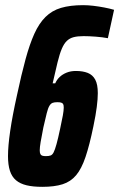

<svg xmlns="http://www.w3.org/2000/svg" viewBox="-20 -716 462 744"><path d="M144 8Q108 8 83 2Q58 -4 42 -17.5Q26 -31 18.5 -54Q11 -77 11 -111Q11 -150 19.5 -208.5Q28 -267 46 -348Q63 -428 79 -486.5Q95 -545 113 -585Q131 -625 156 -650Q181 -675 216.5 -685.5Q252 -696 302 -696Q321 -696 342 -693.5Q363 -691 384 -687Q405 -683 422 -678L398 -568Q377 -572 350.5 -574Q324 -576 304 -576Q281 -576 265.5 -572Q250 -568 239 -557.5Q228 -547 219.5 -527Q211 -507 203 -474.5Q195 -442 184 -393H194Q200 -407 211 -417.5Q222 -428 238 -434.5Q254 -441 274 -441Q301 -441 320 -433.5Q339 -426 349 -407.5Q359 -389 359 -355Q359 -333 355 -301.5Q351 -270 342 -227Q327 -154 311.5 -108Q296 -62 275 -37Q254 -12 222.5 -2Q191 8 144 8ZM158 -111Q169 -111 176 -113.5Q183 -116 188 -126Q193 -136 199 -157.5Q205 -179 213 -217Q220 -249 223.5 -268.5Q227 -288 227 -299Q227 -309 224.5 -313Q222 -317 216.5 -318.5Q211 -320 202 -320Q191 -320 184 -317.5Q177 -315 171.5 -306Q166 -297 161 -277Q156 -257 148 -222Q141 -187 137.5 -166Q134 -145 134 -134Q134 -124 136.5 -119Q139 -114 144.5 -112.5Q150 -111 158 -111Z"/></svg>

Font: Saira ExtraCondensed ExtraBold
Style: Italic
Weight: 800
Width: 2
Italic angle: -12°
Designer: Hector Gatti with collaboration of the Omnibus-Type team
Foundry: Omnibus-Type
Version: Version 1.101